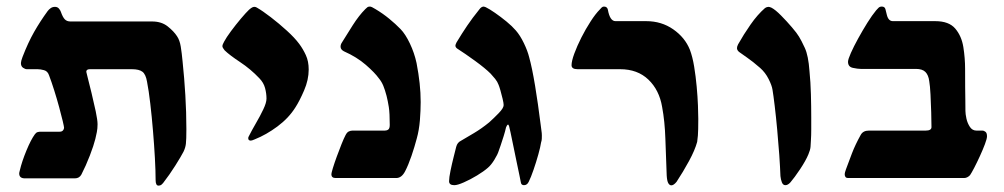

<svg xmlns="http://www.w3.org/2000/svg" viewBox="-20 -548 3090 591"><path d="M467.8 23.4Q459 23.4 459 5.9Q459 -21.5 456.8 -61.5Q454.6 -101.6 450.9 -145.3Q447.3 -189 442.6 -229Q438 -269 432.6 -296.4Q428.7 -319.3 418.5 -327.1Q408.2 -335 385.7 -335H256.8Q245.6 -335 245.6 -327.1L249 -313Q254.4 -292 261.7 -262Q269 -231.9 274.7 -205.1Q280.3 -178.2 280.3 -165.5Q280.3 -152.3 278.1 -141.4Q275.9 -130.4 273.4 -120.1Q268.6 -100.6 256.6 -69.3Q244.6 -38.1 230.5 -10.7Q224.1 1 210.4 1H56.6Q39.1 1 39.1 -14.2Q39.1 -16.6 41 -23.4Q47.4 -50.8 61.3 -84.5Q75.2 -118.2 87.4 -134.8Q91.3 -140.1 95.9 -141.4Q100.6 -142.6 104.5 -142.6H163.6Q170.4 -142.6 173.8 -146.5Q177.2 -150.4 177.2 -154.8Q177.2 -157.7 173.1 -175.3Q168.9 -192.9 162.1 -218Q155.3 -243.2 147 -269.5Q138.7 -295.9 130.9 -316.4Q126.5 -329.1 115.5 -332Q104.5 -335 95.7 -335H62.5Q57.6 -335 51 -339.4Q44.4 -343.8 44.4 -354Q44.4 -359.4 49.3 -372.6Q66.4 -417 85.2 -450Q104 -482.9 126.5 -513.7Q130.4 -519 136 -522.9Q141.6 -526.9 149.4 -526.9Q157.2 -526.9 161.9 -521Q166.5 -515.1 167.5 -511.2Q173.3 -494.6 179.7 -488.3Q186 -481.9 196.8 -481.9H448.2Q477.1 -481.9 496.1 -466.8Q515.1 -451.7 524.9 -436.5Q533.2 -424.3 536.4 -404.5Q539.6 -384.8 542 -358.9Q547.4 -307.6 550.5 -255.1Q553.7 -202.6 553.7 -150.4Q553.7 -117.7 552.2 -105.5Q550.8 -93.3 544.9 -81.1Q537.6 -66.9 519.8 -38.6Q502 -10.3 481.9 15.6Q480 18.1 476.6 20.8Q473.1 23.4 467.8 23.4Z M752 -115.2Q744.1 -115.2 744.1 -122.6Q744.1 -125 745.1 -127Q754.9 -146.5 767.8 -168.7Q780.8 -190.9 790.5 -211.4Q800.3 -231.9 800.3 -244.6Q800.3 -260.3 795.9 -276.9Q791.5 -293.5 778.3 -307.1Q751.5 -335.4 719 -356.9Q686.5 -378.4 671.4 -393.1Q664.6 -401.4 664.6 -405.8Q664.6 -410.6 669.9 -419.9Q676.3 -432.1 690.9 -451.9Q705.6 -471.7 721.4 -490.5Q737.3 -509.3 746.6 -518.1Q753.4 -523.9 756.8 -525.4Q760.3 -526.9 762.7 -526.9Q765.6 -526.9 768.1 -525.9Q770.5 -524.9 771 -524.4Q788.1 -514.6 813.5 -495.1Q838.9 -475.6 863 -453.6Q887.2 -431.6 900.9 -413.1Q912.6 -397.5 921.4 -378.4Q930.2 -359.4 930.2 -334Q930.2 -302.2 916 -269.5Q901.9 -236.8 889.2 -217.3Q868.7 -184.6 834.2 -158.9Q799.8 -133.3 764.2 -119.1Q755.4 -115.2 752 -115.2Z M1013.2 0Q1000 0 1000 -11.7Q1000 -15.1 1004.6 -30.5Q1009.3 -45.9 1016.6 -65.9Q1023.9 -85.9 1031.2 -104.2Q1038.6 -122.6 1043.5 -131.8Q1047.9 -140.6 1053.5 -143.3Q1059.1 -146 1064.9 -146H1164.6Q1170.9 -146 1175.3 -149.4Q1179.7 -152.8 1179.7 -163.6Q1179.7 -199.7 1176.8 -218.5Q1173.8 -237.3 1169.9 -252.9Q1165 -271.5 1159.9 -283.9Q1154.8 -296.4 1146 -307.1Q1133.8 -324.2 1106 -348.4Q1078.1 -372.6 1038.6 -390.1Q1028.3 -395.5 1028.3 -404.3Q1028.3 -411.1 1032.7 -417.5Q1046.4 -439.9 1065.7 -470.2Q1085 -500.5 1104.5 -520Q1108.4 -523.9 1111.1 -525.9Q1113.8 -527.8 1118.7 -527.8Q1123.5 -527.8 1135.7 -520Q1158.7 -506.3 1178.2 -490.2Q1197.8 -474.1 1212.9 -458.5Q1228 -442.9 1241.7 -414.1Q1255.4 -385.3 1262.2 -354Q1268.6 -320.8 1271.7 -291.7Q1274.9 -262.7 1274.9 -233.9Q1274.9 -208.5 1272.5 -177.7Q1270 -147 1262.7 -121.1Q1256.3 -96.7 1246.6 -68.1Q1236.8 -39.6 1227.1 -21Q1216.3 0 1199.7 0Z M1378.4 22Q1362.3 22 1362.3 9.8Q1362.3 -1 1366.7 -22.5Q1371.1 -43.9 1376.5 -65.2Q1381.8 -86.4 1384.3 -96.2Q1387.7 -109.4 1398.9 -114.7Q1415.5 -124.5 1438.7 -138.2Q1461.9 -151.9 1485.8 -171.4Q1500 -184.1 1515.1 -199.7Q1530.3 -215.3 1530.3 -224.6Q1530.3 -230.5 1527.1 -243.9Q1523.9 -257.3 1520.3 -270Q1516.6 -282.7 1514.6 -287.1Q1511.2 -296.4 1504.2 -305.2Q1497.1 -314 1490.2 -321.3Q1473.6 -337.9 1442.4 -360.6Q1411.1 -383.3 1386.7 -398.9Q1381.8 -402.8 1381.8 -407.7Q1381.8 -408.7 1382.6 -411.4Q1383.3 -414.1 1385.3 -417.5Q1402.3 -445.8 1418.2 -469.2Q1434.1 -492.7 1455.1 -518.6Q1461.4 -527.8 1469.2 -527.8Q1470.2 -527.8 1475.1 -525.9Q1486.3 -520.5 1503.9 -508.3Q1521.5 -496.1 1539.1 -481.7Q1556.6 -467.3 1567.9 -454.1Q1581.1 -439 1592.5 -415.3Q1604 -391.6 1608.9 -371.6Q1617.7 -340.3 1627 -284.4Q1636.2 -228.5 1644 -166Q1645 -155.3 1646.5 -146.7Q1647.9 -138.2 1647.9 -131.3Q1647.9 -126.5 1647.7 -120.8Q1647.5 -115.2 1645.5 -109.4Q1643.6 -96.2 1637 -72.5Q1630.4 -48.8 1622.3 -25.4Q1614.3 -2 1607.4 11.7Q1602.5 22 1592.8 22Q1584 22 1583 12.2Q1582.5 9.3 1578.9 -8.3Q1575.2 -25.9 1570.1 -50.3Q1564.9 -74.7 1560.1 -98.9Q1555.2 -123 1551.5 -140.4Q1547.9 -157.7 1546.9 -160.2Q1544.9 -164.6 1544.4 -164.6Q1542 -164.6 1540.3 -161.4Q1538.6 -158.2 1537.6 -155.8Q1535.2 -144.5 1530.3 -128.9Q1525.4 -113.3 1521 -100.3Q1516.6 -87.4 1515.1 -83.5Q1511.7 -72.3 1501.7 -56.2Q1491.7 -40 1481.9 -31.7Q1469.2 -20.5 1448.2 -7.8Q1427.2 4.9 1407.7 13.4Q1388.2 22 1378.4 22Z M2046.4 22.5Q2041 22.5 2037.1 15.9Q2033.2 9.3 2032.2 -7.8Q2029.8 -67.4 2028.1 -120.8Q2026.4 -174.3 2018.1 -218.8Q2009.3 -271 1975.8 -303Q1942.4 -335 1888.7 -335H1757.8Q1739.3 -335 1739.3 -347.2Q1739.3 -359.9 1747.8 -383.1Q1756.3 -406.2 1769.5 -432.4Q1782.7 -458.5 1797.9 -481.9Q1813 -505.4 1826.2 -518.6Q1828.1 -521 1831.5 -524.4Q1835 -527.8 1838.9 -527.8Q1849.1 -527.8 1851.1 -518.1Q1857.4 -482.9 1874.5 -482.9H1969.2Q2016.1 -482.9 2052.2 -457.8Q2088.4 -432.6 2103.5 -395Q2111.8 -373 2116.7 -343Q2121.6 -313 2124.5 -281.2Q2127.4 -249.5 2128.4 -223.1Q2129.4 -196.8 2129.4 -182.1Q2129.4 -145 2128.2 -130.9Q2127 -116.7 2126 -111.3Q2119.1 -85.9 2100.8 -52.2Q2082.5 -18.6 2062.5 11.7Q2053.7 22.5 2046.4 22.5Z M2397.5 22Q2390.1 22 2386.7 13.2Q2383.3 4.4 2382.3 -5.9Q2381.3 -33.2 2378.7 -71.3Q2376 -109.4 2372.3 -148.9Q2368.7 -188.5 2364.7 -221.4Q2360.8 -254.4 2357.9 -271.5Q2356 -284.7 2345.9 -304.7Q2335.9 -324.7 2319.8 -338.9Q2296.9 -358.9 2279.5 -370.8Q2262.2 -382.8 2254.9 -388.2Q2248.5 -393.6 2248.5 -399.9Q2248.5 -404.8 2252 -411.6Q2269 -441.9 2290.3 -472.4Q2311.5 -502.9 2335 -523.4Q2340.3 -526.9 2345.7 -526.9Q2348.6 -526.9 2354.5 -524.4Q2366.7 -518.1 2384.3 -500.2Q2401.9 -482.4 2417.7 -463.9Q2433.6 -445.3 2439.5 -435.1Q2446.3 -424.3 2457.3 -400.6Q2468.3 -377 2471.7 -329.1Q2475.1 -294.9 2476.1 -257.6Q2477.1 -220.2 2477.1 -187Q2477.1 -167.5 2477.1 -149.4Q2477.1 -131.3 2476.1 -116.2Q2475.6 -105.5 2474.9 -95.9Q2474.1 -86.4 2468.3 -72.8Q2460.4 -53.7 2442.9 -27.3Q2425.3 -1 2413.1 13.2Q2405.3 22 2397.5 22Z M2590.3 0Q2580.1 0 2580.1 -12.2Q2580.1 -16.1 2584 -26.9Q2592.3 -49.3 2602.5 -76.2Q2612.8 -103 2629.4 -132.8Q2636.7 -146 2654.3 -146H2829.1Q2847.2 -146 2847.2 -156.7Q2847.2 -174.3 2846.4 -202.1Q2845.7 -230 2844.2 -257.1Q2842.8 -284.2 2840.3 -298.3Q2837.9 -316.9 2828.6 -326.4Q2819.3 -335.9 2799.3 -335.9H2629.4Q2620.1 -335.9 2605.2 -339.1Q2590.3 -342.3 2590.3 -357.9Q2590.3 -365.2 2599.1 -385Q2607.9 -404.8 2621.6 -429.7Q2635.3 -454.6 2649.9 -478Q2664.6 -501.5 2676.8 -516.1Q2680.2 -520 2684.1 -523.9Q2688 -527.8 2694.3 -527.8Q2703.6 -527.8 2705.6 -519.3Q2707.5 -510.7 2710 -501.5Q2714.8 -482.9 2728.5 -482.9H2858.9Q2900.9 -482.9 2920.4 -460Q2939.9 -437 2945.3 -403.1Q2950.7 -369.1 2950.7 -335.9Q2950.7 -301.3 2950.9 -279.5Q2951.2 -257.8 2951.4 -241.7Q2951.7 -225.6 2951.7 -206.5Q2951.7 -197.3 2954.8 -182.9Q2958 -168.5 2965.6 -157.2Q2973.1 -146 2985.8 -146H3003.4Q3008.8 -146 3013.4 -142.3Q3018.1 -138.7 3018.1 -128.4Q3018.1 -121.1 3011.7 -104.2Q3005.4 -87.4 2996.3 -67.6Q2987.3 -47.9 2978.8 -31.5Q2970.2 -15.1 2965.8 -8.8Q2957.5 0 2947.3 0Z"/></svg>

Font: David Libre
Style: Bold
Weight: 700
Designer: Ismar David, J. Victor Gaultney, Annie Olsen and Meir Sadan
Foundry: Monotype Imaging Inc. & SIL International
Version: Version 1.100; ttfautohint (v1.8.4.7-5d5b)